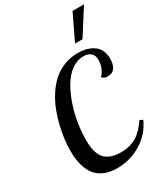

<svg xmlns="http://www.w3.org/2000/svg" viewBox="-242 -1107 1074 1230"><g transform="rotate(-30 295.0 -492.0)"><path d="M525.9 -180.2 548.8 -169.9Q509.3 -82 427.7 -33Q346.2 16.1 251 16.1Q44.9 16.1 44.9 -229Q44.9 -269.5 50.3 -314.9Q55.7 -360.4 68.1 -411.4Q80.6 -462.4 99.1 -510Q117.7 -557.6 146.2 -601.8Q174.8 -646 210.2 -678.5Q245.6 -710.9 293.9 -730.5Q342.3 -750 397.9 -750Q470.2 -750 515.6 -716.8Q561 -683.6 561 -613.8Q561 -573.2 544.2 -548.6Q527.3 -523.9 491.2 -523.9Q462.4 -523.9 449.2 -542Q464.4 -551.3 478.3 -582Q492.2 -612.8 492.2 -647Q492.2 -679.7 472.7 -696.8Q453.1 -713.9 418 -713.9Q372.1 -713.9 330.8 -684.1Q289.6 -654.3 260.3 -605.2Q231 -556.2 209.2 -494.4Q187.5 -432.6 176.8 -367.4Q166 -302.2 166 -241.2Q166 -210 168.9 -186.3Q171.9 -162.6 181.6 -137.7Q191.4 -112.8 208 -96.7Q224.6 -80.6 253.4 -70.3Q282.2 -60.1 321.8 -60.1Q389.2 -60.1 437.7 -89.4Q486.3 -118.7 525.9 -180.2ZM414.1 -811 504.9 -1000H589.8L469.2 -811Z"/></g></svg>

Font: Lobster Two
Style: Italic
Weight: 400
Designer: Pablo Impallari
Foundry: Pablo Impallari. www.impallari.com
Version: Version 1.006